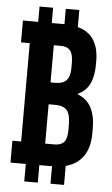

<svg xmlns="http://www.w3.org/2000/svg" viewBox="-56 -783 512 875"><g transform="rotate(5 200.0 -345.0)"><path d="M89 -25H19V-125H59V-575H19V-675H89V-745H151V-675H209V-745H271V-667Q368 -641 368 -519V-504Q368 -450 351 -415.5Q334 -381 297 -364V-362Q340 -345 359.5 -307.5Q379 -270 379 -213V-191Q379 -126 351.5 -86Q324 -46 271 -32V55H209V-25H151V55H89ZM192 -405Q225 -405 241.5 -422Q258 -439 258 -479V-503Q258 -541 244.5 -558Q231 -575 202 -575H169V-405ZM212 -125Q241 -125 255 -140.5Q269 -156 269 -194V-220Q269 -268 252.5 -286.5Q236 -305 198 -305H169V-125Z"/></g></svg>

Font: kids-team
Style: team
Weight: 400
Designer: Ryoichi Tsunekawa, Thomas Gollenia, Laura Emeder
Foundry: Ryoichi Tsunekawa, Thomas Gollenia, Laura Emeder
Version: Version 2.000